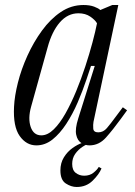

<svg xmlns="http://www.w3.org/2000/svg" viewBox="-20 -570 540 766"><path d="M125 10Q85 10 58.5 -27.5Q32 -65 36 -144Q38 -187 51.5 -240.5Q65 -294 89.5 -348Q114 -402 147.5 -448Q181 -494 222.5 -522Q264 -550 313 -550Q338 -550 355.5 -543.5Q373 -537 380 -530L428 -550H452L353 -84Q351 -73 352 -57.5Q353 -42 372 -42Q392 -42 406.5 -59Q421 -76 443 -106L470 -142L487 -130L463 -97Q431 -53 403 -21.5Q375 10 337 10Q320 10 304.5 0.5Q289 -9 284 -32.5Q279 -56 292 -97L358 -307H343L325 -253Q310 -208 290 -161.5Q270 -115 244.5 -76Q219 -37 189.5 -13.5Q160 10 125 10ZM145 -30Q170 -30 194.5 -54Q219 -78 241.5 -118Q264 -158 284 -206.5Q304 -255 320.5 -305.5Q337 -356 349 -401Q361 -446 367 -477Q360 -490 340.5 -503.5Q321 -517 293 -517Q250 -517 218.5 -480.5Q187 -444 170 -381L104 -144Q91 -97 102.5 -63.5Q114 -30 145 -30ZM286 176Q264 176 242.5 162Q221 148 221 110Q221 80 235 57.5Q249 35 269.5 20.5Q290 6 308 0H343Q327 4 309.5 15.5Q292 27 280 44Q268 61 268 84Q268 109 282.5 120Q297 131 316 131Q338 131 353 119Q368 107 374 96L385 102Q375 126 349.5 151Q324 176 286 176Z"/></svg>

Font: Xanh Mono
Style: Italic
Weight: 400
Italic angle: -12°
Monospace: yes
Designer: Lam Bao, Duy Dao
Foundry: Yellow Type Foundry
Version: Version 3.101; ttfautohint (v1.8.3)